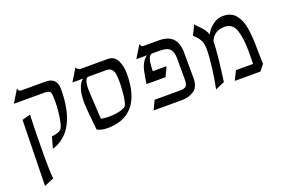

<svg xmlns="http://www.w3.org/2000/svg" viewBox="-90 -766 1961 1307"><g transform="rotate(-20 891.0 -112.0)"><path d="M112 35Q112 161 118 203L48 232L58 -243L118 -259Q116 -213 114 -129Q112 -45 112 35ZM120 -434H295Q376 -434 376 -350Q376 -199 327.5 -107Q279 -15 185 13L207 -68Q236 -73 250.5 -77.5Q265 -82 275 -91Q289 -103 299.5 -164.5Q310 -226 310 -287Q310 -322 307.5 -337.5Q305 -353 295.5 -359.5Q286 -366 264 -366H40L95 -456Q98 -444 103.5 -439Q109 -434 120 -434Z M492 -215Q492 -270 505 -310Q518 -350 544 -368H584Q565 -366 557.5 -344.5Q550 -323 550 -288Q550 -268 559 -115Q565 -19 566 2L509 -9Q500 -95 496 -143Q492 -191 492 -215ZM544 -434H744Q791 -434 812 -393.5Q833 -353 833 -294Q833 -145 770 -68.5Q707 8 584 8Q537 8 509 -9L549 -72Q573 -62 620 -62Q696 -62 739 -87Q753 -101 760 -155.5Q767 -210 767 -255Q767 -291 764 -313Q761 -335 749 -350.5Q737 -366 710 -366H464L519 -456Q521 -448 529.5 -441Q538 -434 544 -434Z M1007 -368H1046Q1022 -365 1013 -333.5Q1004 -302 1004 -229L934 -183Q943 -241 949.5 -272Q956 -303 969.5 -327.5Q983 -352 1007 -368ZM1104 -251 1072 -183H934L965 -251ZM950 -64H1134Q1167 -64 1178.5 -76Q1190 -88 1190 -121V-273Q1190 -320 1171.5 -343Q1153 -366 1094 -366H927L982 -456Q985 -444 990.5 -439Q996 -434 1007 -434H1116Q1248 -434 1248 -298Q1249 -243 1249 -112Q1249 -48 1211.5 -23Q1174 2 1124 2H918Z M1404 -426Q1431 -400 1446.5 -372Q1462 -344 1462 -295Q1462 -220 1434 -16L1367 13Q1381 -52 1391 -134.5Q1401 -217 1401 -262Q1401 -307 1389 -329.5Q1377 -352 1363 -365.5Q1349 -379 1344 -384L1379 -456Q1383 -445 1404 -426ZM1580 -441Q1640 -441 1671.5 -403Q1703 -365 1713.5 -302Q1724 -239 1724 -147Q1724 -98 1727 -42L1662 -40Q1662 -64 1663 -79L1664 -153Q1664 -254 1643.5 -311Q1623 -368 1565 -368Q1523 -368 1495 -346.5Q1467 -325 1459 -288L1450 -333Q1450 -350 1468 -376Q1486 -402 1516 -421.5Q1546 -441 1580 -441ZM1539 -64H1681L1727 -42L1692 2H1506Z"/></g></svg>

Font: BellefairVN
Style: Regular
Weight: 400
Designer: Nick Shinn, Liron Lavi Turkenic
Foundry: Shinntype
Version: Version 1.003